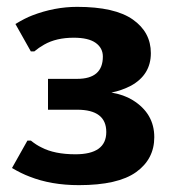

<svg xmlns="http://www.w3.org/2000/svg" viewBox="-20 -530 505 560"><path d="M210 10Q129 10 66 -15Q42 -24 15 -40L60 -120H70Q86 -107 101 -100Q139 -80 200 -80Q290 -80 290 -145Q290 -210 205 -210H120V-300H205Q280 -300 280 -365Q280 -390 259 -405Q238 -420 195 -420Q144 -420 109 -400Q93 -391 80 -380H70L25 -460Q53 -477 74 -485Q139 -510 205 -510Q315 -510 367.5 -473Q420 -436 420 -375Q420 -312 362 -280Q335 -266 305 -260Q341 -254 367 -238Q430 -199 430 -130Q430 -66 377 -28Q324 10 210 10Z"/></svg>

Font: Scada
Style: Bold
Weight: 700
Designer: Jovanny Lemonad
Foundry: Jovanny Lemonad
Version: Version 4.100;PS 004.100;hotconv 1.0.88;makeotf.lib2.5.64775